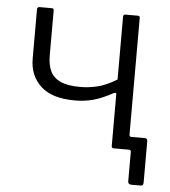

<svg xmlns="http://www.w3.org/2000/svg" viewBox="-50 -575 670 758"><g transform="rotate(5 285.5 -196.5)"><path d="M499 137Q485 137 485 125V8Q485 0 477 0H432V-51H474V-60Q474 -51 482 -51H535Q546 -51 546 -39V124Q546 131 543.5 134Q541 137 534 137ZM417 0Q412 0 410 -2Q408 -4 408 -9V-214Q408 -221 399 -218Q353 -193 319 -184Q285 -175 247 -175Q156 -175 111.5 -216.5Q67 -258 67 -325V-520Q67 -530 77 -530H124Q129 -530 131 -528Q133 -526 133 -521V-343Q133 -307 144.5 -282Q156 -257 184 -243.5Q212 -230 263 -230Q297 -230 331 -238Q365 -246 408 -272V-521Q408 -530 416 -530H466Q474 -530 474 -522V-10Q474 0 463 0Z"/></g></svg>

Font: Libre Franklin Light
Style: Regular
Weight: 300
Designer: Pablo Impallari, Rodrigo Fuenzalida, Nhung Nguyen
Foundry: Impallari Type
Version: Version 3.000